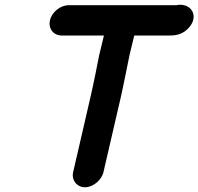

<svg xmlns="http://www.w3.org/2000/svg" viewBox="-20 -698 838 811"><path d="M241 -548H419L399 -465C393 -438 388 -407 382 -380C377 -357 370 -321 364 -296L289 29C281 63 305 93 339 93C373 93 409 63 417 29L492 -295C498 -320 505 -358 510 -381C516 -408 521 -438 527 -465L547 -548H697C731 -548 755 -557 775 -578C824 -629 788 -686 729 -677C728 -676 727 -676 726 -676H270C235 -676 199 -647 191 -612C183 -577 206 -548 241 -548Z"/></svg>

Font: Electronic
Style: SuThkIt
Weight: 900
Version: Version 1.011